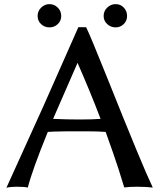

<svg xmlns="http://www.w3.org/2000/svg" viewBox="-20 -888 763 920"><path d="M10.7 11.7 186.5 -376 355.5 -757.8H392.6Q412.1 -718.8 491.2 -521.5Q665 -86.9 709 3.9L711.9 10.7Q679.7 6.8 635.7 6.8Q601.6 6.8 579.1 9.8H575.2L547.9 -78.1Q526.4 -144.5 486.3 -255.9Q453.1 -258.8 393.6 -258.8H305.7Q224.6 -257.8 209 -255.9Q133.8 -71.3 113.3 10.7Q97.7 6.8 58.6 6.8Q30.3 6.8 10.7 11.7ZM160.2 -811.5Q160.2 -835 177.2 -851.6Q194.3 -868.2 216.8 -868.2Q240.2 -868.2 256.8 -851.6Q273.4 -835 273.4 -811.5Q273.4 -788.1 256.8 -772.5Q240.2 -756.8 216.8 -756.8Q193.4 -756.8 176.8 -772.5Q160.2 -788.1 160.2 -811.5ZM234.4 -318.4Q300.8 -315.4 361.3 -315.4Q421.9 -315.4 461.9 -318.4Q415 -442.4 351.6 -586.9ZM476.6 -811.5Q476.6 -835 493.7 -851.6Q510.7 -868.2 534.2 -868.2Q557.6 -868.2 573.2 -851.6Q588.9 -835 588.9 -811.5Q588.9 -788.1 572.8 -772.5Q556.6 -756.8 534.2 -756.8Q510.7 -756.8 493.7 -772.5Q476.6 -788.1 476.6 -811.5Z"/></svg>

Font: GenEi LateMin P v2
Style: Medium
Weight: 500
Designer: o_tamon (Modified)
Foundry: o_tamon / Adobe Systems Incorporated / FONT 910 / Philipp H. Poll
Version: Version 2.1;Original Version 1.004